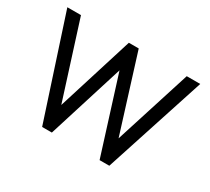

<svg xmlns="http://www.w3.org/2000/svg" viewBox="-135 -920 1251 1146"><g transform="rotate(30 490.5 -347.0)"><path d="M259 0 32 -694H126L306 -128H279L456 -694H524L701 -128H675L855 -694H948L722 0H655L477 -565H503L326 0Z"/></g></svg>

Font: Outfit Thin
Style: Regular
Weight: 400
Version: Version 1.100;gftools[0.9.27]